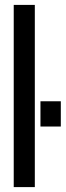

<svg xmlns="http://www.w3.org/2000/svg" viewBox="-20 -763 268 783"><path d="M36 0V-743H122V0ZM145 -247V-350H228V-247Z"/></svg>

Font: Saira Ultra Condensed SemiBold
Style: Regular
Weight: 600
Width: 1
Designer: Hector Gatti with collaboration of the Omnibus-Type team
Foundry: Omnibus-Type
Version: Version 1.001; ttfautohint (v1.8)